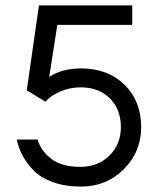

<svg xmlns="http://www.w3.org/2000/svg" viewBox="-20 -682 590 710"><path d="M279 -429Q379 -429 440.5 -368.5Q502 -308 502 -212Q502 -120 437.5 -56Q373 8 280 8Q220 8 174 -9Q128 -26 102 -54Q76 -82 62 -109.5Q48 -137 42 -166H119Q132 -123 170.5 -94Q209 -65 277 -65Q343 -65 385 -107Q427 -149 427 -212Q427 -278 386 -318.5Q345 -359 279 -359Q238 -359 202.5 -343.5Q167 -328 148 -306L79 -348L124 -662H469V-590H192L162 -398Q211 -429 279 -429Z"/></svg>

Font: Questrial
Style: Regular
Weight: 400
Designer: Joe Prince
Foundry: Joe Prince
Version: Version 1.002